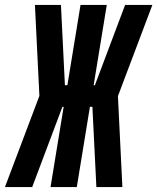

<svg xmlns="http://www.w3.org/2000/svg" viewBox="-63 -755 635 775"><path d="M-43 0 96 -368 78 -735H183L199 -411H209L262 -735H368L315 -411H320L442 -735H552L413 -367L431 0H326L310 -324H300L247 0H141L194 -324H189L119 -138L67 0Z"/></svg>

Font: Iosevka Heavy
Style: Italic
Weight: 900
Italic angle: -9°
Monospace: yes
Designer: Belleve Invis
Foundry: Belleve Invis
Version: Version 32.5.0; ttfautohint (v1.8.4)